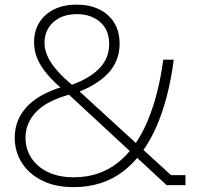

<svg xmlns="http://www.w3.org/2000/svg" viewBox="-20 -780 834 809"><path d="M700.5 -42H761.5V0H682L264.5 -386.5Q209 -431 178.5 -467.8Q148 -504.5 135.8 -536.8Q123.5 -569 123.5 -601Q123.5 -650 146 -685.8Q168.5 -721.5 208.8 -741Q249 -760.5 303 -760.5L304.5 -720.5Q243 -720.5 205.2 -687Q167.5 -653.5 167.5 -599Q167.5 -572.5 179.8 -544.2Q192 -516 219.5 -484Q247 -452 293.5 -414.5ZM668 -528.5H712Q691 -364 637.8 -243.5Q584.5 -123 498 -57.2Q411.5 8.5 290.5 8.5Q212.5 8.5 156.8 -19.5Q101 -47.5 71.5 -94.8Q42 -142 42 -200.5Q42 -279 99.2 -336.5Q156.5 -394 275.5 -423L280.5 -422Q359 -450 399.5 -492.8Q440 -535.5 440 -594Q440 -654.5 401.5 -687.5Q363 -720.5 304.5 -720.5L303 -760.5Q356.5 -760.5 397.2 -741Q438 -721.5 461 -684.5Q484 -647.5 484 -596Q484 -522.5 434.8 -470.5Q385.5 -418.5 293 -386H288.5Q182 -359 134.8 -311Q87.5 -263 87.5 -200Q87.5 -152 112.2 -114.2Q137 -76.5 182.5 -54.8Q228 -33 290.5 -33Q398.5 -33 475.5 -93.8Q552.5 -154.5 600 -265.8Q647.5 -377 668 -528.5Z"/></svg>

Font: Hepta Slab Light
Style: Regular
Weight: 300
Designer: Michael LaGattuta
Foundry: Michael LaGattuta
Version: Version 1.102